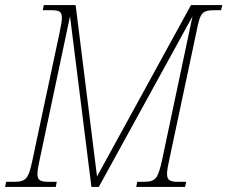

<svg xmlns="http://www.w3.org/2000/svg" viewBox="-40 -734 893 754"><path d="M-20 0H179L183 -20H153C120 -20 107 -25 107 -51C107 -64 110 -82 116 -108L235 -670L319 0H348L716 -670L597 -108C580 -31 572 -20 522 -20H499L495 0H687L691 -20H662C629 -20 616 -25 616 -51C616 -64 619 -82 625 -108L731 -607C747 -687 752 -694 809 -694H828L833 -714H710L341 -41L257 -714H132L128 -694H157C194 -694 203 -689 203 -663C203 -650 199 -632 194 -606L88 -108C72 -31 63 -20 13 -20H-16Z"/></svg>

Font: Noto Serif Condensed Thin
Style: Italic
Weight: 100
Width: 3
Italic angle: -12°
Designer: Monotype Design Team
Foundry: Monotype Imaging Inc.
Version: Version 2.013